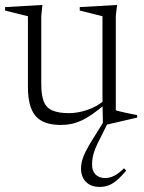

<svg xmlns="http://www.w3.org/2000/svg" viewBox="-21 -482 566 756"><path d="M141.5 -150.5Q141.5 -107 151.5 -82Q161.5 -57 185.8 -46.8Q210 -36.5 251.5 -36.5Q284.5 -36.5 322.2 -49Q360 -61.5 390.5 -87.5L400 -77.5Q368.5 -50.5 343.8 -33.2Q319 -16 298.2 -6.8Q277.5 2.5 258.5 6.2Q239.5 10 218.5 10Q149 10 119 -25.5Q89 -61 89 -138.5V-418L-1 -440.5V-454L146 -462.5L141.5 -419ZM384.5 11 382.5 -74.5V-418L293 -440.5V-454L440 -462.5L435 -419V-48Q439.5 -46 450 -43.5Q460.5 -41 473.8 -38Q487 -35 499 -32.8Q511 -30.5 519 -29V-19L390 11ZM376 57.5Q360.5 86.5 353.2 105.8Q346 125 343.8 139Q341.5 153 341.5 167Q341.5 191 355.2 205Q369 219 393.5 219Q411 219 428.5 210.2Q446 201.5 467.5 180.5L476 190Q455 214.5 438.2 228.5Q421.5 242.5 405.8 248.2Q390 254 371.5 254Q337 254 317.5 234.2Q298 214.5 298 181Q298 167.5 301.5 152.8Q305 138 315 117.2Q325 96.5 344.5 65.5L399.5 -23H416Z"/></svg>

Font: Newsreader 36pt Light
Style: Regular
Weight: 300
Designer: Hugues Gentile
Foundry: Production Type
Version: Version 1.003